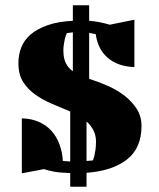

<svg xmlns="http://www.w3.org/2000/svg" viewBox="-20 -644 603 730"><path d="M50 -404Q50 -436 61 -464Q72 -492 96.5 -513Q121 -534 160.5 -548Q200 -562 257 -565V-624H319V-565Q342 -563 361.5 -559Q381 -555 397 -550L491 -569V-389Q429 -391 390.5 -423.5Q352 -456 344 -514L319 -519V-344L326 -342Q357 -332 391 -317Q425 -302 453 -280.5Q481 -259 499.5 -230.5Q518 -202 518 -165Q518 -80 462 -37Q406 6 309 13V66H247V14Q209 13 185 8.5Q161 4 147 -1L63 15V-194Q100 -193 128 -180.5Q156 -168 175.5 -146.5Q195 -125 206 -95.5Q217 -66 219 -32L247 -30V-220Q214 -234 179.5 -248.5Q145 -263 116 -283Q87 -303 68.5 -331.5Q50 -360 50 -404ZM345 -106Q345 -129 335.5 -148Q326 -167 309 -182V-32L333 -34Q336 -41 339 -52Q341 -61 343 -74.5Q345 -88 345 -106ZM221 -452Q221 -423 230 -404.5Q239 -386 257 -373V-521L234 -518Q230 -509 227 -498Q225 -489 223 -477Q221 -465 221 -452Z"/></svg>

Font: Bigshot One
Style: Regular
Weight: 400
Designer: Gesine Todt
Foundry: Gesine Todt
Version: Version 1.000